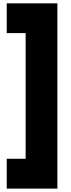

<svg xmlns="http://www.w3.org/2000/svg" viewBox="-20 -927 420 1137"><path d="M319.8 -907.2V189.9H20V13.2H131.8V-731H20V-907.2Z"/></svg>

Font: Sinkin Sans 900 X Black
Style: Regular
Weight: 950
Designer: Keith Bates
Foundry: K-Type
Version: Sinkin Sans (version 1.0)  by Keith Bates   •   © 2014   www